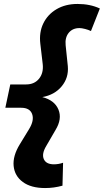

<svg xmlns="http://www.w3.org/2000/svg" viewBox="-20 -731 525 971"><path d="M208 220Q137 220 95.5 189.5Q54 159 49 108.5Q44 58 80 -1L127 -78Q154 -122 142.5 -154Q131 -186 87 -186H7L32 -304H112Q154 -304 177.5 -333Q201 -362 196 -407L184 -509Q177 -567 199 -612.5Q221 -658 266 -684.5Q311 -711 372 -711Q436 -711 485 -688L440 -574Q428 -580 410.5 -584.5Q393 -589 382 -589Q347 -589 327.5 -565Q308 -541 312 -502L323 -396Q328 -338 292 -294.5Q256 -251 194 -240Q256 -224 275.5 -177Q295 -130 261 -74L214 7Q190 47 201.5 73.5Q213 100 253 100Q264 100 276 98Q288 96 299 92L296 208Q274 214 252.5 217Q231 220 208 220Z"/></svg>

Font: Red Hat Text VF
Style: Italic
Weight: 400
Italic angle: -12°
Designer: Pentagram, MCKL
Foundry: Pentagram, MCKL
Version: Version 1.023